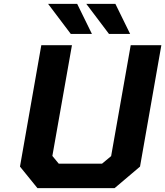

<svg xmlns="http://www.w3.org/2000/svg" viewBox="-20 -970 852 990"><path d="M345 -795 228 -950H378L454 -795ZM542 -795 425 -950H575L651 -795ZM173 0 83 -111 193 -737H351L250 -166L283 -126H506L553 -165L654 -737H812L702 -111L571 0Z"/></svg>

Font: Tomorrow SemiBold
Style: Italic
Weight: 600
Italic angle: -10°
Designer: Tony de Marco, Monica Rizzolli
Foundry: Just in Type
Version: Version 2.002